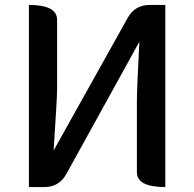

<svg xmlns="http://www.w3.org/2000/svg" viewBox="-20 -757 785 777"><path d="M97 0V-737Q211 -737 211 -677V-393Q211 -361 197 -148L497 -685Q526 -737 586 -737H649V0Q534 0 534 -60V-347Q534 -398 544 -588L248 -52Q219 0 159 0Z"/></svg>

Font: Swei Half Moon CJK TC
Style: Medium
Weight: 500
Version: Version 2.125